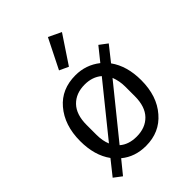

<svg xmlns="http://www.w3.org/2000/svg" viewBox="-235 -888 1037 1037"><g transform="rotate(-45 284.0 -369.5)"><path d="M35.2 5.9 80.1 40 142.1 -36.1Q200.7 12.2 284.2 12.2Q388.7 12.2 452.1 -62Q517.1 -136.2 517.1 -257.8Q517.1 -365.7 465.8 -437L533.2 -522L487.8 -556.2L425.8 -479Q363.8 -527.8 284.2 -527.8Q178.2 -527.8 116.2 -455.1Q50.8 -378.9 50.8 -257.8Q50.8 -148.4 102.1 -78.1ZM284.2 -59.1Q223.1 -59.1 186 -91.8L416 -376Q431.2 -336.4 431.2 -294.9V-221.2Q431.2 -141.6 391.4 -100.3Q351.6 -59.1 284.2 -59.1ZM137.2 -221.2V-294.9Q137.2 -374.5 177 -415.8Q216.8 -457 284.2 -457Q342.8 -457 381.8 -423.8L151.9 -139.2Q137.2 -173.3 137.2 -221.2ZM292 -585 397.9 -744.1 325.2 -778.8 240.2 -608.9Z"/></g></svg>

Font: Plexus Sans
Style: Regular
Weight: 400
Version: Version 2.001;PS 002.001;hotconv 1.0.70;makeotf.lib2.5.58329